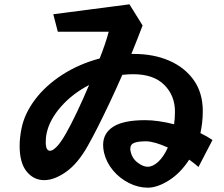

<svg xmlns="http://www.w3.org/2000/svg" viewBox="-20 -800 1040 890"><path d="M900 -26Q881 -43 857 -60Q816 3 762.5 36.5Q709 70 665 70Q621 70 578 48.5Q535 27 504 -10Q473 -47 462 -93Q460 -102 459 -111Q458 -120 458 -128Q458 -183 505.5 -213Q553 -243 653 -243Q683 -243 717.5 -238Q752 -233 787 -224Q789 -238 790 -253Q791 -268 791 -283Q791 -357 741.5 -406.5Q692 -456 597 -456Q573 -456 547 -453Q519 -389 490 -327.5Q461 -266 434.5 -213.5Q408 -161 387 -124Q341 -42 286.5 -3.5Q232 35 185 35Q136 35 103.5 -5Q71 -45 71 -124Q71 -161 80 -206Q94 -274 142.5 -338.5Q191 -403 268 -453Q345 -503 442 -529Q456 -564 466.5 -595.5Q477 -627 484 -653H248L227 -734L580 -780L641 -682Q630 -652 616.5 -618.5Q603 -585 589 -550H600Q693 -550 765 -518.5Q837 -487 878.5 -428Q920 -369 920 -285Q920 -257 917 -231.5Q914 -206 909 -183Q940 -168 965 -151ZM393 -406Q316 -366 263.5 -306.5Q211 -247 197 -186Q194 -173 193 -162Q192 -151 192 -141Q192 -101 212 -101Q224 -101 242.5 -119.5Q261 -138 285 -180Q308 -220 336.5 -280Q365 -340 393 -406ZM758 -116Q728 -130 701.5 -137.5Q675 -145 657 -145Q621 -145 602.5 -138Q584 -131 584 -110Q584 -109 584 -106Q584 -103 585 -101Q591 -67 617 -47Q643 -27 664 -27Q689 -27 714 -50.5Q739 -74 758 -116Z"/></svg>

Font: RocknRoll One
Style: Regular
Weight: 400
Designer: Fontworks Inc.
Foundry: Fontworks Inc.
Version: Version 1.100